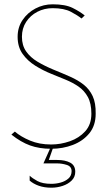

<svg xmlns="http://www.w3.org/2000/svg" viewBox="-20 -686 498 893"><path d="M218 6Q163 6 120 -9.5Q77 -25 33 -60L49 -74Q77 -50 120 -32Q163 -14 218 -14Q262 -14 305 -29Q348 -44 376.5 -75.5Q405 -107 405 -157Q405 -205 388.5 -235Q372 -265 345 -283.5Q318 -302 285 -315.5Q252 -329 220 -342Q180 -358 144 -380.5Q108 -403 85 -435.5Q62 -468 62 -515Q62 -559 85 -593Q108 -627 145 -646.5Q182 -666 225 -666Q284 -666 318 -649Q352 -632 374 -614L359 -600Q342 -614 310 -631Q278 -648 225 -648Q186 -648 153.5 -631Q121 -614 101.5 -584Q82 -554 82 -515Q82 -475 101.5 -447Q121 -419 154.5 -399Q188 -379 229 -362Q271 -345 307 -329Q343 -313 369.5 -292Q396 -271 411 -239Q426 -207 425 -157Q425 -102 395.5 -66Q366 -30 319 -12Q272 6 218 6ZM246 74H182L216 -2H228L207 58H246Q283 58 306.5 70.5Q330 83 330 113Q330 137 313.5 153.5Q297 170 271.5 178.5Q246 187 219 187Q186 187 160.5 178Q135 169 118 154V131Q130 143 154 156Q178 169 219 169Q241 169 262.5 163Q284 157 298.5 144Q313 131 313 110Q313 88 290.5 81Q268 74 246 74Z"/></svg>

Font: Lil Grotesk Thin
Style: Regular
Weight: 100
Designer: Bastien Sozeau
Foundry: NBR — Bastien Sozeau
Version: Version 3.003; ttfautohint (v1.8.4.7-5d5b);gftools[0.9.33]